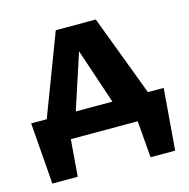

<svg xmlns="http://www.w3.org/2000/svg" viewBox="-89 -511 736 746"><g transform="rotate(-15 279.0 -138.0)"><path d="M38 0 199 -424H360L520 0H373L248 -373H282L160 0ZM32 148 13 -99H154L134 148ZM80 0 31 -99H546L482 0ZM427 148 407 -99H546L526 148Z"/></g></svg>

Font: Ysabeau Infant ExtraBold
Style: Regular
Weight: 800
Designer: Christian Thalmann (Catharsis Fonts)
Version: Version 2.001;gftools[0.9.30]; featfreeze: ss01,ss02,lnum